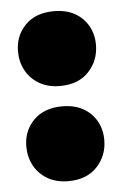

<svg xmlns="http://www.w3.org/2000/svg" viewBox="-44 -552 384 601"><g transform="rotate(-5 147.5 -251.0)"><path d="M147 -283Q109 -283 81.8 -299Q54.5 -315 39.8 -342Q25 -369 25 -402Q25 -451.5 57.8 -484.8Q90.5 -518 148 -518Q186 -518 213.2 -502.8Q240.5 -487.5 255.2 -461.2Q270 -435 270 -402Q270 -352.5 237.5 -317.8Q205 -283 147 -283ZM147 16Q109 16 81.8 0Q54.5 -16 39.8 -43Q25 -70 25 -103Q25 -152.5 57.8 -185.8Q90.5 -219 148 -219Q186 -219 213.2 -203.8Q240.5 -188.5 255.2 -162.2Q270 -136 270 -103Q270 -53.5 237.5 -18.8Q205 16 147 16Z"/></g></svg>

Font: Commissioner Thin Black
Style: Regular
Weight: 900
Version: Version 1.000